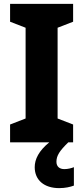

<svg xmlns="http://www.w3.org/2000/svg" viewBox="-20 -734 430 990"><path d="M271 100C271 68 288 43 332 0H357V-92L277 -123V-591L357 -622V-714H32V-622L112 -591V-123L32 -92V0H234C180 44 159 87 159 128C159 195 208 236 285 236C317 236 342 230 361 223V128C349 133 330 138 312 138C287 138 271 125 271 100Z"/></svg>

Font: Noto Sans Lao SemiCondensed ExtraBold
Style: Regular
Weight: 800
Width: 4
Designer: Monotype Design Team
Foundry: Monotype Imaging Inc.
Version: Version 2.003